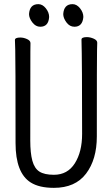

<svg xmlns="http://www.w3.org/2000/svg" viewBox="-20 -888 540 926"><path d="M240 18Q169 18 128 -8Q55 -54 55 -198Q55 -618 53.5 -648Q52 -678 52 -695Q52 -707 78 -707Q94 -707 110.5 -699.5Q127 -692 127 -680Q127 -668 126.5 -639Q126 -610 126 -210Q126 -150 136 -113Q146 -76 170 -60.5Q194 -45 240 -45Q306 -45 341 -100.5Q376 -156 376 -242Q376 -595 373 -697Q373 -709 399 -709Q415 -709 432 -701.5Q449 -694 449 -682Q449 -670 448 -645Q447 -620 447 -230Q447 -119 395 -50.5Q343 18 240 18ZM174 -759Q152 -759 136 -780Q120 -801 120 -820Q123 -868 165 -868Q185 -868 201 -848Q217 -828 217 -806Q214 -759 174 -759ZM339 -759Q316 -759 300.5 -780Q285 -801 285 -820Q288 -868 330 -868Q350 -868 366 -848Q382 -828 382 -806Q378 -759 339 -759Z"/></svg>

Font: LXGW WenKai Mono Lite
Style: Regular
Weight: 400
Monospace: yes
Designer: LXGW / Fontworks Inc.
Foundry: LXGW / Fontworks Inc.
Version: Version 1.520; June 14, 2025